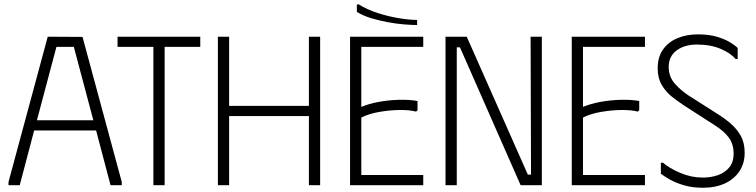

<svg xmlns="http://www.w3.org/2000/svg" viewBox="-20 -873 3565 905"><path d="M20 0V-15L205 -700L369 -699L554 -15V0H501L433 -258H141L73 0ZM154 -306H420L328 -652H246Z M924 -700V-652H756V0H703V-652H534V-700Z M1436 -700H1489V0H1436V-326H1060V0H1007V-700H1060V-374H1436Z M1975 -700V-652H1683V-369Q1718 -384 1764 -392.5Q1810 -401 1859 -402.5Q1908 -404 1948 -397V-353L1941 -347Q1911 -355 1864 -354.5Q1817 -354 1768 -345.5Q1719 -337 1683 -319V-48H1975V0H1630V-700ZM1670 -853Q1709 -828 1760.5 -811.5Q1812 -795 1862 -787Q1912 -779 1946 -779V-755Q1921 -755 1884.5 -758Q1848 -761 1807.5 -768.5Q1767 -776 1729 -787.5Q1691 -799 1662 -817V-851Z M2481 -700H2534V0H2434L2148 -650H2133V0H2080V-700H2180L2468 -50H2483Z M3020 -700V-652H2728V-369Q2763 -384 2809 -392.5Q2855 -401 2904 -402.5Q2953 -404 2993 -397V-353L2986 -347Q2956 -355 2909 -354.5Q2862 -354 2813 -345.5Q2764 -337 2728 -319V-48H3020V0H2675V-700Z M3490 -153Q3490 -103 3465.5 -66Q3441 -29 3397 -8.5Q3353 12 3293 12Q3244 12 3204.5 0.5Q3165 -11 3137 -27Q3109 -43 3095 -54V-106H3105Q3135 -80 3186.5 -58Q3238 -36 3293 -36Q3331 -36 3364 -47.5Q3397 -59 3417.5 -84Q3438 -109 3438 -148Q3438 -193 3416 -223.5Q3394 -254 3350 -282L3204 -376Q3177 -394 3148 -416.5Q3119 -439 3099.5 -472Q3080 -505 3080 -551Q3080 -604 3105 -639.5Q3130 -675 3173 -693Q3216 -711 3269 -711Q3321 -711 3358.5 -700Q3396 -689 3420.5 -674Q3445 -659 3457 -647V-595H3447Q3425 -622 3377.5 -642.5Q3330 -663 3265 -663Q3207 -663 3169.5 -635.5Q3132 -608 3132 -557Q3132 -511 3161.5 -478Q3191 -445 3227 -422L3359 -338Q3393 -317 3423 -291.5Q3453 -266 3471.5 -233Q3490 -200 3490 -153Z"/></svg>

Font: Phudu Light
Style: Regular
Weight: 300
Version: Version 1.005;gftools[0.9.23]